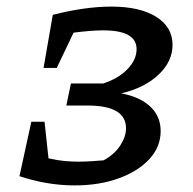

<svg xmlns="http://www.w3.org/2000/svg" viewBox="-20 -554 585 582"><path d="M39 -20 75 -185H115L127 -74Q154 -68 175 -66Q196 -64 218 -64Q238 -64 259.5 -65.5Q281 -67 294 -68Q327 -86 344.5 -113Q362 -140 362 -165Q362 -232 253 -234H181L195 -301H293Q339 -316 366.5 -344.5Q394 -373 394 -405Q394 -462 293 -462Q273 -462 249.5 -460Q226 -458 203 -455L152 -348H112L140 -509Q238 -534 318 -534Q404 -534 453.5 -503Q503 -472 503 -418Q503 -368 461 -328Q419 -288 348 -271Q405 -260 436 -230.5Q467 -201 467 -157Q467 -109 433 -72Q399 -35 340 -13.5Q281 8 207 8Q163 8 120 0.5Q77 -7 39 -20Z"/></svg>

Font: Piazzolla SC Medium
Style: Italic
Weight: 500
Italic angle: -11.3°
Designer: Juan Pablo del Peral
Foundry: Huerta Tipografica
Version: Version 1.330